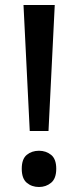

<svg xmlns="http://www.w3.org/2000/svg" viewBox="-20 -734 313 768"><path d="M174 -210H99L74 -714H199ZM67 -59Q67 -98 87 -114.5Q107 -131 136 -131Q164 -131 184.5 -114.5Q205 -98 205 -59Q205 -20 184.5 -3Q164 14 136 14Q107 14 87 -3Q67 -20 67 -59Z"/></svg>

Font: Noto Sans Thai Looped Medium
Style: Regular
Weight: 500
Designer: Sasikarn Vongin, Ben Mitchell
Foundry: The Fontpad Ltd
Version: Version 1.001; ttfautohint (v1.8.4.7-5d5b)